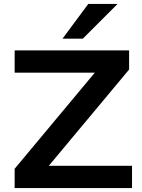

<svg xmlns="http://www.w3.org/2000/svg" viewBox="-20 -963 726 983"><path d="M55 0V-99L503 -636L508 -591H55V-705H641V-607L193 -70L188 -114H656V0ZM300 -765 432 -943H582L404 -765Z"/></svg>

Font: Nunito Sans 10pt SemiExpanded
Style: Bold
Weight: 700
Width: 6
Designer: Vernon Adams
Foundry: Vernon Adams
Version: Version 3.101;gftools[0.9.27]